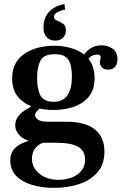

<svg xmlns="http://www.w3.org/2000/svg" viewBox="-20 -700 605 932"><path d="M243 212Q184 212 135.5 197.5Q87 183 58.5 153.5Q30 124 30 79Q30 41 54.5 17Q79 -7 143 -23L226 -16Q189 -11 169.5 2.5Q150 16 142.5 34Q135 52 135 69Q135 115 172 144Q209 173 265 173Q298 173 327.5 162Q357 151 375 129Q393 107 393 74Q393 32 359 12.5Q325 -7 254 -7H181Q144 -7 115 -18Q86 -29 70 -48.5Q54 -68 54 -92Q54 -129 90 -157Q126 -185 190 -210L228 -202Q224 -201 211.5 -195.5Q199 -190 184.5 -181Q170 -172 160 -161.5Q150 -151 150 -140Q150 -130 164 -119.5Q178 -109 215 -109H306Q393 -109 440 -72Q487 -35 487 36Q487 97 453.5 136Q420 175 364.5 193.5Q309 212 243 212ZM240 -166Q189 -166 143 -180.5Q97 -195 68 -229Q39 -263 39 -319Q39 -364 57 -394.5Q75 -425 105.5 -443.5Q136 -462 172 -470Q208 -478 244 -478Q295 -478 339.5 -462Q384 -446 411.5 -411.5Q439 -377 439 -321Q439 -264 410.5 -230Q382 -196 336.5 -181Q291 -166 240 -166ZM242 -206Q286 -206 307.5 -238Q329 -270 329 -326Q329 -359 323 -384Q317 -409 299.5 -423Q282 -437 246 -437Q192 -437 176 -405Q160 -373 160 -321Q160 -269 175.5 -237.5Q191 -206 242 -206ZM506 -362Q484 -362 474.5 -373Q465 -384 465 -396Q465 -408 467 -413Q469 -418 469 -423Q469 -425 466 -430Q463 -435 449 -435Q441 -435 426 -429Q411 -423 396 -388L374 -414Q393 -448 417.5 -464Q442 -480 473 -480Q503 -480 526.5 -464Q550 -448 550 -413Q550 -391 539.5 -376.5Q529 -362 506 -362ZM293 -680 296 -653Q282 -652 262 -642.5Q242 -633 242 -620Q242 -611 246.5 -606.5Q251 -602 259 -599Q275 -593 287.5 -583.5Q300 -574 300 -552Q300 -533 287 -518Q274 -503 248 -503Q220 -503 205.5 -520.5Q191 -538 191 -566Q191 -615 219.5 -644Q248 -673 293 -680Z"/></svg>

Font: Frank Ruhl Libre Medium
Style: Regular
Weight: 500
Designer: Yanek Iontef
Foundry: Fontef
Version: Version 6.004